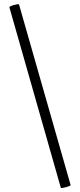

<svg xmlns="http://www.w3.org/2000/svg" viewBox="-20 -752 391 938"><path d="M73 -730 325 152Q326 156 302.5 162.5Q279 169 277 165L26 -716Q25 -721 48 -727.5Q71 -734 73 -730Z"/></svg>

Font: Cormorant Unicase
Style: Bold
Weight: 700
Designer: Christian Thalmann (Catharsis Fonts)
Foundry: Catharsis Fonts
Version: Version 4.000